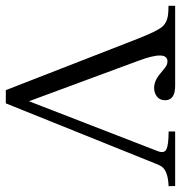

<svg xmlns="http://www.w3.org/2000/svg" viewBox="-17 -620 622 660"><g transform="rotate(90 294.0 -290.0)"><path d="M259.3 -581.1Q308.1 -581.1 308.6 -546.9Q308.6 -520.5 282.2 -511.2Q274.4 -508.8 266.6 -508.8Q241.7 -508.8 218 -529.1Q194.3 -549.3 187.5 -552Q180.7 -554.7 175.3 -554.7Q135.3 -554.7 173.3 -453.6L312 -78.6L482.9 -519.5Q492.7 -543.9 476.8 -551.3Q460.9 -558.6 416 -558.6V-581.1H603.5L604 -558.6Q554.2 -556.6 538.1 -536.6Q532.2 -529.3 526.4 -513.7L319.3 1H273.9L97.7 -451.2Q71.3 -518.6 55.9 -536.6Q40.5 -554.7 9.8 -557.1Q-0.5 -558.1 -16.1 -558.1V-581.1Z"/></g></svg>

Font: Lancelot
Style: Regular
Weight: 400
Designer: Marion Kadi
Foundry: Marion Kadi, Anton Koovit
Version: 1.004